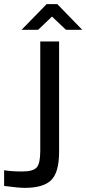

<svg xmlns="http://www.w3.org/2000/svg" viewBox="-140 -700 417 926"><path d="M-33.2 127Q19.5 127 36.9 107.7Q54.2 88.4 54.2 27.8V-500H145V32.2Q145 130.4 107.4 168.2Q69.8 206.1 -21 206.1Q-48.8 206.1 -120.1 196.8V121.1Q-85 127 -33.2 127ZM-36.1 -556.2 85 -680.2H136.2L256.8 -556.2H178.2L110.8 -620.1L43.9 -556.2Z"/></svg>

Font: LT Wave Text
Style: Regular
Weight: 400
Designer: Daniel Lyons
Version: Version 2.5 (Glyphs App)